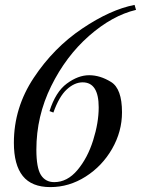

<svg xmlns="http://www.w3.org/2000/svg" viewBox="-20 -742 570 776"><path d="M127 -137.2Q127 -64 145.3 -34.9Q163.6 -5.9 199.2 -5.9Q252 -5.9 293 -54.7Q334 -103.5 356.4 -174.8Q378.9 -246.1 378.9 -308.1Q378.9 -409.2 314 -409.2Q281.2 -409.2 250 -380.6Q218.8 -352.1 195.8 -287.1L180.2 -293Q204.6 -370.6 250.2 -404.3Q295.9 -438 340.3 -438Q384.8 -438 429 -410.6Q473.1 -383.3 473.1 -288.1Q473.1 -210.4 433.1 -140.6Q393.1 -70.8 326.2 -28.3Q259.3 14.2 183.6 14.2Q107.9 14.2 72 -30.8Q36.1 -75.7 36.1 -165Q36.1 -306.6 116.5 -427.7Q196.8 -548.8 311.8 -626.2Q426.8 -703.6 523.9 -722.2L529.8 -702.1Q433.6 -679.2 340.1 -597.2Q246.6 -515.1 186.8 -393.8Q127 -272.5 127 -137.2Z"/></svg>

Font: PlayfairDisplay-Italic
Style: Italic
Weight: 400
Italic angle: -14°
Designer: Claus Eggers Sørensen
Foundry: Claus Eggers Sørensen
Version: Version 1.002;PS 001.002;hotconv 1.0.70;makeotf.lib2.5.58329